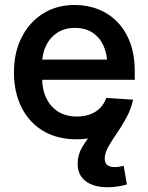

<svg xmlns="http://www.w3.org/2000/svg" viewBox="-20 -559 607 786"><path d="M293 11.2Q213.9 11.2 156.5 -23.2Q99.1 -57.6 68.1 -119.6Q37.1 -181.6 37.1 -262.7Q37.1 -343.8 68.6 -406Q100.1 -468.3 156 -503.4Q211.9 -538.6 285.6 -538.6Q337.9 -538.6 382.8 -520.8Q427.7 -502.9 461.2 -468.3Q494.6 -433.6 513.2 -383.1Q531.7 -332.5 531.7 -267.1V-232.4H90.3V-314.9H472.7L419.4 -291Q419.4 -337.4 403.8 -371.8Q388.2 -406.2 358.6 -425.5Q329.1 -444.8 287.1 -444.8Q245.1 -444.8 215.1 -425.5Q185.1 -406.2 168.7 -372.6Q152.3 -338.9 152.3 -295.4V-242.2Q152.3 -192.9 169.7 -157Q187 -121.1 218.8 -101.6Q250.5 -82 294.4 -82Q325.2 -82 349.4 -91.1Q373.5 -100.1 390.1 -117.2Q406.7 -134.3 415 -158.2L524.9 -150.9Q514.6 -102.5 482.4 -65.9Q450.2 -29.3 401.6 -9Q353 11.2 293 11.2ZM420.4 207.5Q363.3 207.5 330.6 182.6Q297.9 157.7 297.9 111.3Q297.9 74.7 316.2 43.9Q334.5 13.2 360.4 -18.6L524.9 -150.9Q516.1 -111.3 497.3 -76.9Q478.5 -42.5 458 -12.9Q437.5 16.6 423.1 42.2Q408.7 67.9 408.7 90.3Q408.7 106.9 418.5 116Q428.2 125 451.2 125Q460.9 125 470 123.3Q479 121.6 486.3 119.6L499.5 196.3Q483.9 200.7 463.1 204.1Q442.4 207.5 420.4 207.5Z"/></svg>

Font: Inter Cardless Tabular Medium
Style: Regular
Weight: 500
Designer: Rasmus Andersson
Foundry: rsms
Version: Version 4.000;git-4fc901f